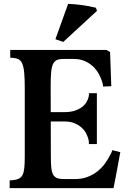

<svg xmlns="http://www.w3.org/2000/svg" viewBox="-20 -968 671 988"><path d="M241.7 -161.6Q241.7 -126 244.1 -103.5Q246.6 -81.1 254.2 -68.4Q261.7 -55.7 275.4 -51Q289.1 -46.4 312 -46.4H363.3Q400.9 -46.4 430.4 -57.6Q460 -68.8 482.9 -87.4Q505.9 -106 522.9 -130.4Q540 -154.8 552.7 -181.2L558.1 -195.3L599.1 -185.1Q597.7 -177.7 595 -163.3Q592.3 -148.9 589.1 -131.1Q585.9 -113.3 582.3 -94Q578.6 -74.7 575.2 -56.6Q571.8 -38.6 568.8 -23.4Q565.9 -8.3 564 0H29.8V-40L43 -40.5Q64.5 -42.5 77.1 -48.8Q89.8 -55.2 96.4 -68.6Q103 -82 105.2 -104.7Q107.4 -127.4 107.4 -162.1V-514.6Q107.4 -564 104.5 -594Q101.6 -624 94.5 -640.4Q87.4 -656.7 75.7 -662.8Q64 -668.9 45.9 -670.4L32.7 -670.9V-710.9H527.8L546.4 -700.7L552.7 -524.4L510.7 -522.5L508.8 -536.1Q502 -562.5 489.3 -585.9Q476.6 -609.4 458 -626.7Q439.5 -644 414.8 -654.3Q390.1 -664.6 359.9 -664.6H306.6Q285.6 -664.6 272.7 -658.9Q259.8 -653.3 252.7 -638.2Q245.6 -623 243.2 -596.2Q240.7 -569.3 240.7 -526.4ZM233.9 -391.1H313Q342.3 -391.1 364.3 -398.2Q386.2 -405.3 401.4 -416.7Q416.5 -428.2 425.3 -443.1Q434.1 -458 437 -473.1L438 -488.3H478.5V-226.6H437.5L437 -243.2Q433.6 -260.7 424.8 -278.6Q416 -296.4 400.9 -310.5Q385.7 -324.7 364 -333.7Q342.3 -342.8 313 -342.8H233.9ZM479 -912.1 305.7 -752.4 265.1 -766.1 330.6 -948.2Q366.2 -946.8 401.6 -941.9Q437 -937 473.6 -928.2Z"/></svg>

Font: Varendra
Style: Regular
Weight: 700
Designer: Jacob Thomas
Foundry: Bangla Type Foundry
Version: Version 1.008